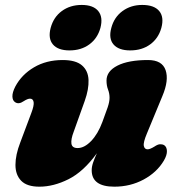

<svg xmlns="http://www.w3.org/2000/svg" viewBox="-20 -722 705 758"><path d="M628 -149Q638.5 -142 639 -125.8Q639.5 -109.5 627 -88Q599.5 -41.5 547 -13.2Q494.5 15 431.5 15Q342 15 342 -50Q342 -64.5 348 -81.5Q354 -98.5 362.5 -117Q309.5 -44 250.5 -14.5Q191.5 15 135.5 15Q86.5 15 63.8 -8.2Q41 -31.5 41 -71Q41 -110.5 60 -159.5L103.5 -275.5Q115 -305.5 112.8 -319Q110.5 -332.5 98.5 -332.5Q89 -332.5 73.5 -322.5Q53.5 -308.5 39 -319Q29.5 -325.5 29 -341.2Q28.5 -357 40.5 -380.5Q65.5 -427.5 114.2 -456.2Q163 -485 227.5 -485Q279 -485 303.5 -464Q328 -443 329.5 -406.5Q331 -370 314.5 -323.5L271 -202Q259.5 -172 262 -154.8Q264.5 -137.5 286.5 -137.5Q313 -137.5 339.8 -165.2Q366.5 -193 384 -240Q397.5 -276 405 -298Q412.5 -320 412.5 -336Q412.5 -353 406.5 -368.5Q400.5 -384 400.5 -404Q400.5 -441 443.8 -463Q487 -485 564.5 -485Q620 -485 633.8 -445Q647.5 -405 621 -342.5L560 -195Q545 -159.5 547.8 -146Q550.5 -132.5 563 -132.5Q572 -132.5 590 -143.5Q602.5 -152 611.5 -152.5Q620.5 -153 628 -149ZM254.5 -523Q209 -523 189 -546.5Q169 -570 180 -612Q191.5 -654.5 224.2 -678.5Q257 -702.5 302.5 -702.5Q348 -702.5 367.8 -678.5Q387.5 -654.5 376.5 -612Q365 -570.5 332.8 -546.8Q300.5 -523 254.5 -523ZM494 -523Q448.5 -523 428.2 -546.5Q408 -570 419.5 -612Q430.5 -654 463.5 -678.2Q496.5 -702.5 541.5 -702.5Q588.5 -702.5 608.5 -678.5Q628.5 -654.5 617 -612Q605.5 -570.5 573 -546.8Q540.5 -523 494 -523Z"/></svg>

Font: Fraunces 9pt S050 Black
Style: Italic
Weight: 900
Italic angle: -16°
Version: Version 1.000; ttfautohint (v1.8.3)